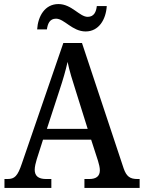

<svg xmlns="http://www.w3.org/2000/svg" viewBox="-20 -926 708 946"><path d="M402 -771C467 -771 502 -830 506 -896H457C454 -869 444 -843 412 -843C372 -843 333 -906 268 -906C201 -906 167 -846 163 -781H211C215 -808 224 -834 256 -834C297 -834 336 -771 402 -771ZM2 0H233V-44H207C168 -44 151 -60 151 -90C151 -104 156 -125 161 -141L192 -238H429L463 -133C468 -117 472 -100 472 -87C472 -58 454 -44 420 -44H396V0H668V-44H657C621 -44 603 -56 589 -97L384 -714H292L88 -121C67 -58 52 -44 17 -44H2ZM211 -291 273 -481C291 -535 303 -577 313 -621C322 -577 337 -529 355 -473L412 -291Z"/></svg>

Font: Noto Serif Myanmar SemiCondensed Medium
Style: Regular
Weight: 500
Width: 4
Designer: Ben Mitchell and the Monotype Design Team
Foundry: Monotype Imaging Inc.
Version: Version 2.106